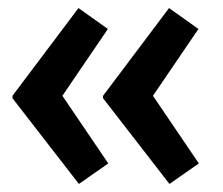

<svg xmlns="http://www.w3.org/2000/svg" viewBox="-20 -499 553 477"><path d="M401 -42 236 -255V-261L400 -479L473 -427L360 -261L474 -93ZM176 -42 11 -255V-261L175 -479L248 -427L135 -261L249 -93Z"/></svg>

Font: Mach Medium
Style: Regular
Weight: 500
Version: Version 1.002